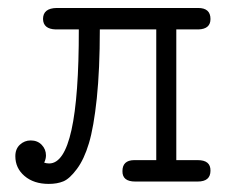

<svg xmlns="http://www.w3.org/2000/svg" viewBox="-20 -451 565 477"><path d="M18.1 -63Q18.1 -81.1 29.5 -91.6Q41 -102.1 56.2 -102.1Q73.2 -102.1 83.7 -91.1Q94.2 -80.1 94.2 -64.9Q94.2 -56.2 89.8 -46.9Q95.7 -44.9 102.1 -44.9Q176.3 -44.9 175.8 -377.9H118.2Q87.4 -378.9 86.9 -403.8Q86.9 -430.7 121.1 -431.2H472.2Q502.9 -431.2 502.9 -403.8Q502.9 -378.9 473.1 -377.9H418V-53.2H471.2Q503.4 -53.2 502.9 -26.9Q502.9 0 471.2 0H315.9Q283.7 0 284.2 -25.9Q284.2 -52.7 313 -53.2H368.2V-377.9H228Q228 -278.8 220.5 -206.8Q212.9 -134.8 200.9 -95Q189 -55.2 170.9 -31Q152.8 -6.8 137.5 -0.5Q122.1 5.9 101.1 5.9Q64 5.9 41 -13.7Q18.1 -33.2 18.1 -63Z"/></svg>

Font: CMU Typewriter Text
Style: Light
Weight: 200
Version: Version 0.7.0